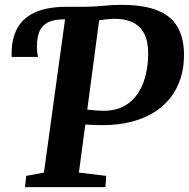

<svg xmlns="http://www.w3.org/2000/svg" viewBox="-20 -771 778 791"><path d="M83 0 88 -46.5 161 -60 248 -691.5 237 -712.5 254.5 -743H323Q366 -743 403.8 -747Q441.5 -751 479.5 -751Q570 -751 626.5 -729Q683 -707 709.5 -663.2Q736 -619.5 738 -555Q739.5 -497.5 724.5 -450Q709.5 -402.5 680.5 -366.2Q651.5 -330 609.8 -305.2Q568 -280.5 516 -268Q464 -255.5 403 -255.5Q387 -255.5 365.8 -256.2Q344.5 -257 331.5 -258L305 -60L417.5 -46.5L414.5 0ZM407.5 -314.5Q442.5 -314.5 471.2 -325Q500 -335.5 522 -355.8Q544 -376 559.2 -405Q574.5 -434 582.2 -470.8Q590 -507.5 590.5 -550.5Q590.5 -600.5 574.2 -632Q558 -663.5 526.8 -678.8Q495.5 -694 451 -693.5Q434 -693 416.8 -691.2Q399.5 -689.5 388.5 -687.5L339.5 -319.5Q358 -317 376 -315.8Q394 -314.5 407.5 -314.5ZM28 -536.5Q28 -541 28 -544.5Q28 -548 28 -552.5Q28 -612 51.2 -654.5Q74.5 -697 124.5 -720Q174.5 -743 254.5 -743L247.5 -691.5Q202.5 -691.5 177.5 -678.8Q152.5 -666 142.2 -640.8Q132 -615.5 132 -580Q132 -568.5 133.2 -557.5Q134.5 -546.5 136.5 -536.5Z"/></svg>

Font: Merriweather
Style: Bold Italic
Weight: 700
Italic angle: -7.8°
Version: Version 2.101